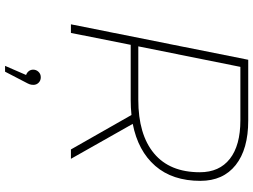

<svg xmlns="http://www.w3.org/2000/svg" viewBox="-141 -599 1000 758"><g transform="rotate(90 359.0 -220.0)"><path d="M469 -244 607 0H570L434 -239Q405 -236 375 -236H157L110 0H76L216 -700H456Q569 -700 631.5 -650.5Q694 -601 694 -511Q694 -401 635 -333Q576 -265 469 -244ZM660 -509Q660 -586 607 -627.5Q554 -669 455 -669H244L163 -266H374Q511 -266 585.5 -328Q660 -390 660 -509ZM315 148Q315 157 312.5 163.5Q310 170 304 181L263 260H240L276 177Q267 174 261 166.5Q255 159 255 149Q255 137 263.5 128Q272 119 285 119Q298 119 306.5 127.5Q315 136 315 148Z"/></g></svg>

Font: Montserrat Alternates ExLight
Style: Italic
Weight: 275
Italic angle: -11.3°
Designer: Julieta Ulanovsky
Foundry: Julieta Ulanovsky
Version: Version 7.200